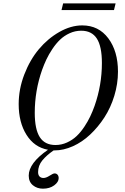

<svg xmlns="http://www.w3.org/2000/svg" viewBox="-20 -882 750 1149"><path d="M472.2 -730Q570.3 -730 628.2 -652.6Q686 -575.2 686 -453.1Q686 -380.9 664.3 -309.3Q642.6 -237.8 605 -179.7Q567.4 -121.6 519.5 -76.7Q471.7 -31.7 416 -6.8Q360.4 18.1 306.2 18.1H300.8Q258.3 47.4 233.2 78.1Q208 108.9 208 147.9Q208 165.5 216.8 174.3Q225.6 183.1 240.2 183.1Q255.9 183.1 276.9 169.4Q297.9 155.8 306.2 155.8Q317.9 155.8 324.5 163.6Q331.1 171.4 331.1 184.1Q331.1 207.5 304.2 227.3Q277.3 247.1 236.8 247.1Q201.7 247.1 176.8 226.6Q151.9 206.1 151.9 168.9Q151.9 94.2 267.1 14.2Q185.5 -0.5 138.7 -75Q91.8 -149.4 91.8 -258.8Q91.8 -349.1 125.5 -436.5Q159.2 -523.9 212.6 -587.6Q266.1 -651.4 335.2 -690.7Q404.3 -730 472.2 -730ZM465.8 -698.2Q429.7 -698.2 396.7 -683.1Q363.8 -668 339.4 -644.5Q314.9 -621.1 293.5 -588.9Q272 -556.6 257.8 -526.6Q243.7 -496.6 231.9 -463.9Q188 -338.9 188 -207Q188 -107.9 218.3 -61Q248.5 -14.2 312 -14.2Q348.1 -14.2 381.1 -29.3Q414.1 -44.4 438.5 -67.6Q462.9 -90.8 484.4 -123Q505.9 -155.3 520 -185.3Q534.2 -215.3 545.9 -248Q589.8 -373 589.8 -504.9Q589.8 -604 559.6 -651.1Q529.3 -698.2 465.8 -698.2ZM662.1 -821.8H348.1L357.9 -861.8H671.9Z"/></svg>

Font: Flanker Steampunk
Style: Italic
Weight: 400
Italic angle: -12°
Designer: Alexey Kryukov, Leonardo Di Lena
Foundry: Alexey Kryukov, Leonardo Di Lena
Version: 1.210